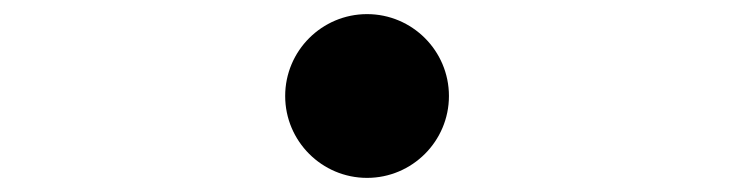

<svg xmlns="http://www.w3.org/2000/svg" viewBox="-20 -516 1040 272"><path d="M500 -496C436 -496 384 -444 384 -380C384 -316 436 -264 500 -264C564 -264 616 -316 616 -380C616 -444 564 -496 500 -496Z"/></svg>

Font: Noto Sans CJK TC Medium
Style: Regular
Weight: 500
Designer: Ryoko NISHIZUKA 西塚涼子 (kana, bopomofo & ideographs); Paul D. Hunt (Latin, Greek & Cyrillic); Sandoll Communications 산돌커뮤니
Foundry: Adobe
Version: Version 2.004;hotconv 1.0.118;makeotfexe 2.5.65603